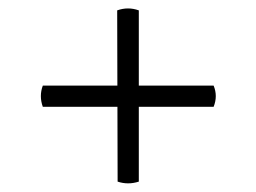

<svg xmlns="http://www.w3.org/2000/svg" viewBox="-20 -572 593 444"><path d="M79 -374H474Q484 -350 474 -325H79Q70 -350 79 -374ZM301 -548V-152Q276 -144 252 -152L251 -548Q276 -557 301 -548Z"/></svg>

Font: Arima Thin
Style: Regular
Weight: 400
Version: Version 1.100